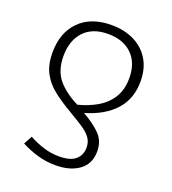

<svg xmlns="http://www.w3.org/2000/svg" viewBox="-140 -647 880 984"><g transform="rotate(20 300.0 -155.0)"><path d="M301 -542Q371 -542 424.5 -515.5Q478 -489 508 -439.5Q538 -390 538 -320Q538 -226 482 -163.5Q426 -101 321 -70Q383 -35 417.5 1Q452 37 452 92Q452 160 403 196Q354 232 274 232Q224 232 177 218.5Q130 205 86 182L111 136Q149 157 190.5 170Q232 183 275 183Q338 183 366 158Q394 133 394 93Q394 61 377 38.5Q360 16 329 -4Q298 -24 256 -49Q199 -82 155.5 -115.5Q112 -149 87.5 -194Q63 -239 63 -307Q63 -415 126 -478.5Q189 -542 301 -542ZM300 -493Q214 -493 168 -443Q122 -393 122 -309Q122 -231 161 -183Q200 -135 274 -98Q330 -112 376.5 -139Q423 -166 450.5 -209.5Q478 -253 478 -317Q478 -400 430 -446.5Q382 -493 300 -493Z"/></g></svg>

Font: Noto Sans Mono Light
Style: Regular
Weight: 300
Designer: Monotype Design Team
Foundry: Monotype Imaging Inc.
Version: Version 2.014; ttfautohint (v1.8.4.7-5d5b)